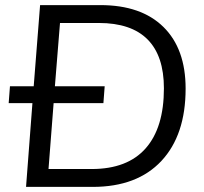

<svg xmlns="http://www.w3.org/2000/svg" viewBox="-20 -732 800 752"><path d="M707 -385Q707 -203 612 -101.5Q517 0 343 0H82L107 -328H14L19 -394H112L137 -712H373Q533 -712 620 -626.5Q707 -541 707 -385ZM622 -386Q622 -513 558 -577.5Q494 -642 367 -642H215L195 -394H390L385 -328H190L170 -70H339Q479 -70 550.5 -151Q622 -232 622 -386Z"/></svg>

Font: Muli
Style: Italic
Weight: 400
Italic angle: -4.541°
Designer: Vernon Adams
Foundry: Vernon Adams
Version: Version 2.001